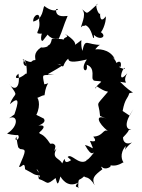

<svg xmlns="http://www.w3.org/2000/svg" viewBox="-20 -934 730 988"><path d="M647 -339 611 -363C623 -429 638 -426 645 -454C678 -465 671 -439 598 -513C659 -504 602 -504 635 -557C583 -497 607 -581 622 -585C629 -569 573 -596 601 -590C612 -645 554 -597 580 -597C587 -630 510 -681 571 -631C542 -686 479 -681 470 -680C489 -703 493 -704 502 -703C425 -702 419 -742 404 -672C384 -742 427 -740 353 -695C383 -703 361 -731 314 -760C352 -731 282 -757 317 -701C312 -739 312 -732 247 -734C237 -682 218 -715 228 -683C245 -724 234 -684 191 -690C148 -661 164 -634 162 -625C132 -625 159 -600 96 -630C145 -576 85 -592 105 -626C119 -615 121 -539 114 -556C71 -519 45 -530 75 -555C87 -470 47 -469 27 -503C81 -427 56 -467 31 -398C81 -442 76 -409 54 -345L26 -325C70 -348 80 -287 17 -247C14 -245 58 -237 73 -239C88 -217 48 -200 64 -231C74 -164 72 -178 84 -167C115 -164 116 -164 78 -76C91 -68 107 -110 109 -63C161 -37 150 -33 192 -31C149 -79 178 -69 184 -30C186 -2 169 -60 180 -13C230 3 215 24 266 -18C275 12 276 29 291 -26C291 -26 324 39 384 5C347 37 399 26 382 34C384 -28 383 3 413 -27C416 -17 437 -32 467 19C451 -16 463 -30 507 -63C507 -63 492 -86 509 -71C528 -57 578 -86 528 -90C585 -65 616 -107 617 -97C609 -105 592 -142 627 -183C622 -140 609 -162 659 -201C629 -187 613 -204 613 -227C664 -279 626 -260 656 -267C630 -267 614 -295 666 -372ZM346 -110C294 -75 327 -151 300 -93C285 -123 243 -117 271 -170C250 -145 265 -165 265 -183C256 -202 243 -192 238 -195C199 -255 183 -239 182 -252C221 -285 207 -296 155 -284C164 -281 225 -299 205 -324L167 -343C193 -395 176 -440 162 -437C166 -419 191 -444 209 -444C218 -521 248 -507 208 -500C195 -563 198 -542 257 -551C208 -552 217 -543 300 -596C236 -620 306 -592 283 -608C319 -575 294 -599 331 -632C333 -614 354 -611 427 -628C385 -569 437 -552 426 -601C475 -584 446 -528 460 -524C458 -514 495 -520 501 -513C453 -470 471 -474 478 -490C531 -454 532 -468 535 -461C464 -376 488 -423 495 -337L529 -323C464 -350 485 -299 535 -260C509 -272 512 -233 460 -231C466 -223 485 -199 443 -209C469 -146 459 -179 417 -188C455 -118 462 -158 462 -147C415 -86 426 -125 425 -107C384 -82 347 -148 328 -126ZM225 -756C254 -721 282 -740 282 -733C306 -788 304 -796 328 -852C303 -850 267 -845 268 -886C295 -897 267 -857 208 -903C199 -891 204 -836 151 -823C148 -858 191 -876 181 -830C194 -768 141 -759 202 -761C199 -789 181 -719 200 -724ZM463 -755C495 -722 536 -747 495 -771C498 -753 529 -817 524 -850C509 -827 494 -825 495 -865C489 -850 463 -915 483 -914C412 -850 437 -865 395 -891C429 -872 404 -822 396 -793C416 -811 399 -794 421 -804C456 -787 456 -725 464 -741Z"/></svg>

Font: Asimov Aggro
Style: Medium
Weight: 500
Designer: Google
Version: Version 2.000980; 2014